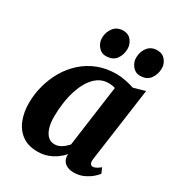

<svg xmlns="http://www.w3.org/2000/svg" viewBox="-188 -907 958 1037"><g transform="rotate(30 291.0 -389.0)"><path d="M482.5 -106Q480 -85.5 485.5 -77Q491 -68.5 501.5 -68.5Q509 -68.5 519.5 -73.5Q530 -78.5 546.5 -91.5L560.5 -59Q555 -50.5 536.8 -34Q518.5 -17.5 490.2 -3.8Q462 10 426 10Q395 10 374.2 -5Q353.5 -20 351.5 -50L352.5 -61.5Q337 -43.5 314.8 -27.2Q292.5 -11 264.2 -0.5Q236 10 201 10Q142 10 104.2 -17.8Q66.5 -45.5 48.5 -92Q30.5 -138.5 30.5 -194Q30.5 -250 45 -304Q59.5 -358 87 -405.5Q114.5 -453 155 -489.5Q195.5 -526 247.8 -546.5Q300 -567 363 -567Q391 -567 422.2 -560.5Q453.5 -554 475 -546.5L546.5 -567ZM392 -496.5Q382.5 -500 372.2 -501.5Q362 -503 351.5 -503Q315.5 -503 288.2 -484.8Q261 -466.5 241.2 -435.2Q221.5 -404 209 -364.5Q196.5 -325 190.8 -282.5Q185 -240 185 -199.5Q185 -158.5 194.2 -129.5Q203.5 -100.5 220.5 -85.2Q237.5 -70 260.5 -70Q272.5 -70 283.2 -73.5Q294 -77 304 -83.2Q314 -89.5 322.8 -97.5Q331.5 -105.5 339.5 -114ZM261.5 -621.5Q234 -621.5 215 -645Q196 -668.5 196.5 -698Q197.5 -735.5 219 -761.8Q240.5 -788 277.5 -788Q310.5 -788 328.2 -765Q346 -742 346 -714.5Q346 -676.5 325.8 -649Q305.5 -621.5 261.5 -621.5ZM474.5 -621.5Q447 -621.5 428 -645Q409 -668.5 409.5 -698Q410.5 -735.5 431.5 -761.8Q452.5 -788 490 -788Q522.5 -788 541 -765Q559.5 -742 559 -714.5Q558.5 -676.5 538 -649Q517.5 -621.5 474.5 -621.5Z"/></g></svg>

Font: Merriweather 20pt ExtraBold
Style: Italic
Weight: 800
Italic angle: -7.8°
Version: Version 2.101